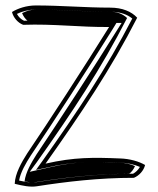

<svg xmlns="http://www.w3.org/2000/svg" viewBox="-20 -646 579 704"><path d="M24 -602C29 -581 46 -562 65 -555C177 -559 272 -546 380 -547C288 -399 154 -193 80 -84C59 -51 35 -9 34 28C63 35 90 41 115 37C224 20 343 6 471 6C490 -2 507 -20 512 -41C490 -54 456 -64 420 -65C323 -69 251 -70 147 -46C278 -231 387 -393 483 -581C462 -604 428 -618 384 -618C293 -618 204 -626 111 -626C77 -626 45 -615 24 -602ZM42 -595C60 -604 86 -611 111 -611C203 -611 292 -603 384 -603C420 -603 447 -593 465 -578C370 -394 264 -237 135 -55L112 -23L150 -31C252 -55 322 -54 419 -50C447 -49 475 -42 493 -34C487 -23 477 -14 468 -9C340 -9 222 5 113 22C95 25 73 21 50 16C55 -14 75 -48 93 -76C167 -185 301 -391 393 -539L407 -562H380C275 -561 178 -574 68 -570C57 -575 48 -584 42 -595ZM61 -598C65 -587 73 -576 81 -570C192 -572 284 -561 379 -562H426L414 -543C322 -395 188 -190 114 -80C95 -50 74 -14 70 19C90 23 99 24 103 23C209 6 326 -8 454 -9C462 -15 470 -25 475 -37C458 -45 437 -49 417 -50C320 -54 261 -55 164 -33L89 -16L114 -50C244 -233 351 -394 446 -580C428 -597 406 -603 384 -603C288 -603 199 -611 111 -611C97 -611 79 -607 61 -598Z"/></svg>

Font: Snowfall
Style: Eco
Weight: 400
Designer: Jasper
Foundry: Cannot Into Space Fonts
Version: Version 0.9